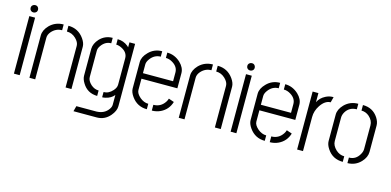

<svg xmlns="http://www.w3.org/2000/svg" viewBox="-72 -1033 3327 1634"><g transform="rotate(15 1591.5 -216.0)"><path d="M42 -578.1Q42 -599.6 63.5 -608.4Q69.3 -610.4 75.2 -610.4Q97.7 -610.4 105.5 -588.9Q107.4 -583 107.4 -578.1Q107.4 -555.7 85.9 -547.9Q80.1 -545.9 75.2 -545.9Q52.7 -545.9 43.9 -566.4Q42 -572.3 42 -578.1ZM49.8 0V-506.8H100.6V0Z M186.5 0V-373Q186.5 -419.9 228.5 -463.9Q278.3 -513.7 350.6 -513.7V-462.9Q296.9 -462.9 259.8 -420.9Q237.3 -394.5 237.3 -367.2V0ZM392.6 -462.9V-513.7Q480.5 -513.7 531.2 -441.4Q556.6 -405.3 556.6 -373V0H504.9V-367.2Q504.9 -398.4 472.7 -429.7Q438.5 -462.9 392.6 -462.9Z M622.1 177.7 634.8 129.9H813.5Q881.8 127 916 78.1Q930.7 57.6 930.7 38.1V-47.9Q904.3 -14.6 856.4 -3.9Q841.8 0 827.1 0V-45.9Q872.1 -45.9 907.2 -85.9Q930.7 -112.3 930.7 -138.7V-371.1Q930.7 -423.8 875 -451.2Q849.6 -463.9 827.1 -463.9V-511.7Q878.9 -511.7 919.9 -478.5Q926.8 -472.7 930.7 -467.8V-511.7H980.5V38.1Q980.5 79.1 943.4 123Q897.5 176.8 829.1 177.7ZM630.9 -138.7V-375Q631.8 -420.9 670.9 -463.9Q716.8 -511.7 783.2 -511.7V-463.9Q731.4 -463.9 697.3 -416Q680.7 -392.6 680.7 -372.1V-139.6Q680.7 -106.4 714.8 -75.2Q746.1 -47.9 783.2 -47.9V0Q695.3 -1 651.4 -75.2Q630.9 -108.4 630.9 -138.7Z M1058.6 -139.6V-373Q1059.6 -418.9 1101.6 -460.9Q1149.4 -510.7 1219.7 -510.7V-462.9Q1164.1 -462.9 1127.9 -413.1Q1109.4 -387.7 1109.4 -365.2V-288.1H1375V-365.2Q1375 -414.1 1327.1 -444.3Q1296.9 -463.9 1264.6 -463.9V-510.7Q1330.1 -510.7 1381.8 -462.9Q1424.8 -421.9 1425.8 -374V-239.3H1109.4V-139.6Q1109.4 -109.4 1146.5 -77.1Q1181.6 -47.9 1220.7 -47.9V0Q1134.8 0 1085 -70.3Q1058.6 -107.4 1058.6 -139.6ZM1264.6 0V-50.8Q1328.1 -50.8 1364.3 -104.5Q1375 -121.1 1378.9 -135.7L1426.8 -119.1Q1405.3 -47.9 1339.8 -16.6Q1304.7 0 1264.6 0Z M1502 0V-373Q1502 -419.9 1543.9 -463.9Q1593.8 -513.7 1666 -513.7V-462.9Q1612.3 -462.9 1575.2 -420.9Q1552.7 -394.5 1552.7 -367.2V0ZM1708 -462.9V-513.7Q1795.9 -513.7 1846.7 -441.4Q1872.1 -405.3 1872.1 -373V0H1820.3V-367.2Q1820.3 -398.4 1788.1 -429.7Q1753.9 -462.9 1708 -462.9Z M1951.2 -578.1Q1951.2 -599.6 1972.7 -608.4Q1978.5 -610.4 1984.4 -610.4Q2006.8 -610.4 2014.6 -588.9Q2016.6 -583 2016.6 -578.1Q2016.6 -555.7 1995.1 -547.9Q1989.3 -545.9 1984.4 -545.9Q1961.9 -545.9 1953.1 -566.4Q1951.2 -572.3 1951.2 -578.1ZM1959 0V-506.8H2009.8V0Z M2097.7 -139.6V-373Q2098.6 -418.9 2140.6 -460.9Q2188.5 -510.7 2258.8 -510.7V-462.9Q2203.1 -462.9 2167 -413.1Q2148.4 -387.7 2148.4 -365.2V-288.1H2414.1V-365.2Q2414.1 -414.1 2366.2 -444.3Q2335.9 -463.9 2303.7 -463.9V-510.7Q2369.1 -510.7 2420.9 -462.9Q2463.9 -421.9 2464.8 -374V-239.3H2148.4V-139.6Q2148.4 -109.4 2185.5 -77.1Q2220.7 -47.9 2259.8 -47.9V0Q2173.8 0 2124 -70.3Q2097.7 -107.4 2097.7 -139.6ZM2303.7 0V-50.8Q2367.2 -50.8 2403.3 -104.5Q2414.1 -121.1 2418 -135.7L2465.8 -119.1Q2444.3 -47.9 2378.9 -16.6Q2343.8 0 2303.7 0Z M2544.9 0V-510.7H2595.7V-430.7Q2615.2 -471.7 2661.1 -495.1Q2691.4 -510.7 2723.6 -510.7H2729.5L2716.8 -461.9Q2668 -461.9 2628.9 -403.3Q2596.7 -354.5 2596.7 -300.8V0Z M2785.2 -139.6V-372.1Q2785.2 -418 2826.2 -460.9Q2875 -510.7 2947.3 -510.7V-461.9Q2881.8 -461.9 2849.6 -407.2Q2835.9 -382.8 2835.9 -359.4V-152.3Q2835.9 -113.3 2873 -78.1Q2906.2 -47.9 2947.3 -47.9V1Q2856.4 1 2808.6 -72.3Q2785.2 -107.4 2785.2 -139.6ZM2988.3 1V-47.9Q3048.8 -47.9 3080.1 -103.5Q3094.7 -127.9 3094.7 -150.4V-359.4Q3094.7 -402.3 3057.6 -435.5Q3027.3 -461.9 2988.3 -461.9V-510.7Q3076.2 -510.7 3123 -439.5Q3145.5 -404.3 3145.5 -372.1V-139.6Q3145.5 -92.8 3105.5 -49.8Q3058.6 0 2988.3 1Z"/></g></svg>

Font: Post No Bills Jaffna
Style: Regular
Weight: 400
Designer: Kosala Senevirathne, Siva Puranthara, Lasantha Premarathna, Tharique Azeez
Foundry: Mooniak
Version: Version 1.220 ; ttfautohint (v1.6)